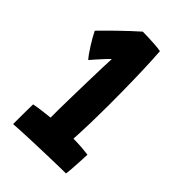

<svg xmlns="http://www.w3.org/2000/svg" viewBox="-203 -730 810 810"><g transform="rotate(45 202.0 -325.0)"><path d="M262 -130.5Q286.5 -130.5 312 -128.5Q337.5 -126.5 351.5 -124.5Q351.5 -115 350.2 -90.5Q349 -66 347.2 -41Q345.5 -16 343.5 -4.5Q330.5 -4.5 299.2 -3.8Q268 -3 228.2 -2Q188.5 -1 149 0.5Q109.5 2 79.5 3.5Q49.5 5 38.5 6Q38.5 -7.5 38.5 -30.5Q38.5 -53.5 38.8 -76.5Q39 -99.5 39.5 -112.5Q50.5 -115 68.5 -117.5Q86.5 -120 104.2 -122Q122 -124 131 -125Q130.5 -139.5 131 -174.5Q131.5 -209.5 132.5 -255Q133.5 -300.5 134.5 -346.5Q135.5 -392.5 136.8 -429.2Q138 -466 139 -482.5Q132 -476.5 117.5 -460.8Q103 -445 89.5 -429.8Q76 -414.5 71.5 -409Q57 -425.5 36.8 -457.5Q16.5 -489.5 3.5 -516Q11 -524 28.2 -541.2Q45.5 -558.5 67.5 -580Q89.5 -601.5 111.5 -622Q133.5 -642.5 149.5 -656.5Q163.5 -656.5 184.5 -655.8Q205.5 -655 225.8 -653.5Q246 -652 259 -649.5Q260 -638 262.2 -594.2Q264.5 -550.5 266 -482.5Q267.5 -414.5 267.5 -331Q267.5 -284 266.2 -233.2Q265 -182.5 262 -130.5Z"/></g></svg>

Font: Grandstander
Style: Bold
Weight: 700
Designer: Tyler Finck
Foundry: Etcetera Type Co
Version: Version 1.200; ttfautohint (v1.8.3)